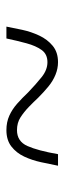

<svg xmlns="http://www.w3.org/2000/svg" viewBox="179 -656 201 599"><g transform="rotate(-90 279.5 -356.5)"><path d="M62 -276Q67 -301 73 -329Q79 -357 90.5 -381.5Q102 -406 122 -421.5Q142 -437 173 -437Q198 -437 218 -428Q238 -419 255.5 -403.5Q273 -388 291 -369Q316 -345 338.5 -327Q361 -309 385 -309Q410 -309 423 -327Q436 -345 444 -374.5Q452 -404 459 -437H496Q492 -416 486 -388Q480 -360 468 -334.5Q456 -309 436 -292.5Q416 -276 385 -276Q365 -276 345.5 -284Q326 -292 308.5 -306.5Q291 -321 274 -338Q261 -352 245.5 -367Q230 -382 213 -393Q196 -404 173 -404Q138 -404 123.5 -371.5Q109 -339 98 -276Z"/></g></svg>

Font: Noto Serif Kannada ExtraLight
Style: Regular
Weight: 250
Version: Version 2.003